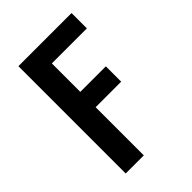

<svg xmlns="http://www.w3.org/2000/svg" viewBox="-215 -832 930 930"><g transform="rotate(-45 250.0 -367.5)"><path d="M86 0V-735H450V-630H210V-435H385V-330H210V0Z"/></g></svg>

Font: Iosevka Curly Extrabold
Style: Regular
Weight: 800
Monospace: yes
Designer: Belleve Invis
Foundry: Belleve Invis
Version: Version 22.1.2; ttfautohint (v1.8.4)